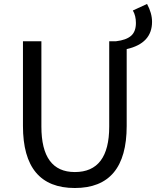

<svg xmlns="http://www.w3.org/2000/svg" viewBox="-20 -943 793 976"><path d="M655.3 -889.6 727.5 -922.9Q752.9 -876 752.9 -832Q752.9 -722.7 624 -693.4V-302.7Q624 12.7 360.4 12.7Q96.7 12.7 96.7 -302.7V-733.4H190.4V-299.8Q190.4 -68.4 360.4 -68.4Q535.2 -68.4 535.2 -299.8V-733.4H570.3Q621.1 -739.3 646 -760.7Q670.9 -782.2 670.9 -826.2Q670.9 -863.3 655.3 -889.6Z"/></svg>

Font: Nasu
Style: Regular
Weight: 400
Designer: Ryoko NISHIZUKA (kana &amp; ideographs); Paul D. Hunt (Latin, Greek &amp; Cyrillic); Wenlong ZHANG (bopomofo); Sandoll C
Version: Version 2014.1215